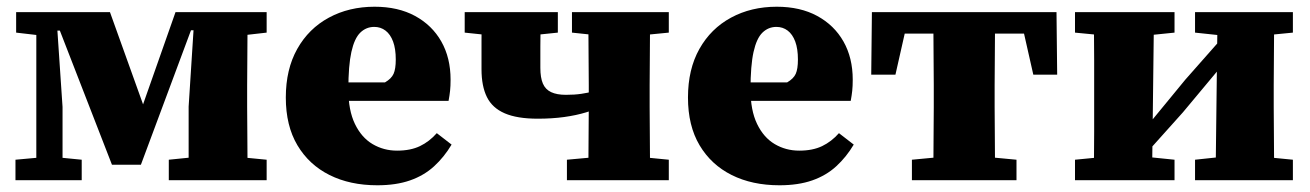

<svg xmlns="http://www.w3.org/2000/svg" viewBox="-20 -536 3895 571"><path d="M313 -46 158 -445H124V-500H307L410 -213H401L502 -500H583L584 -446H548L399 -46ZM541 0V-219L559 -500H717Q716 -471 716 -432.5Q716 -394 715.5 -355.5Q715 -317 715 -282V-218Q715 -184 715.5 -145Q716 -106 716 -68Q716 -30 717 0ZM26 0V-61L114 -69H142L223 -61V0ZM482 0V-61L581 -71H670L773 -61V0ZM28 -439V-500H126V-429H114ZM88 0V-500H147L166 -218V0ZM655 -429V-500H773V-439L685 -429Z M1102 15Q1021 15 960 -15.5Q899 -46 864.5 -104Q830 -162 830 -246Q830 -330 864 -390.5Q898 -451 958 -483.5Q1018 -516 1094 -516Q1164 -516 1214.5 -488.5Q1265 -461 1292.5 -412.5Q1320 -364 1320 -299Q1320 -280 1318.5 -266Q1317 -252 1314 -236H945V-291H1125Q1144 -302 1150.5 -316.5Q1157 -331 1157 -359Q1157 -391 1149 -412.5Q1141 -434 1126.5 -445Q1112 -456 1093 -456Q1069 -456 1051.5 -439Q1034 -422 1025 -381.5Q1016 -341 1016 -270Q1016 -208 1035.5 -167.5Q1055 -127 1088 -107.5Q1121 -88 1161 -88Q1201 -88 1229 -101.5Q1257 -115 1279 -140L1323 -106Q1301 -69 1271 -41.5Q1241 -14 1199.5 0.5Q1158 15 1102 15Z M1579 -183Q1518 -183 1481 -199Q1444 -215 1428 -247.5Q1412 -280 1412 -330Q1412 -373 1412 -415.5Q1412 -458 1413 -500H1588Q1588 -476 1587.5 -451Q1587 -426 1587 -398Q1587 -370 1587 -334Q1587 -305 1594.5 -287.5Q1602 -270 1619 -262Q1636 -254 1663 -254Q1689 -254 1709 -257Q1729 -260 1745.5 -264.5Q1762 -269 1776 -275V-221Q1753 -211 1723.5 -202Q1694 -193 1658 -188Q1622 -183 1579 -183ZM1729 0Q1730 -30 1730 -67.5Q1730 -105 1730.5 -144Q1731 -183 1731 -217V-283Q1731 -317 1730.5 -356Q1730 -395 1730 -433Q1730 -471 1729 -500H1914Q1913 -471 1913 -433Q1913 -395 1912.5 -356Q1912 -317 1912 -283V-217Q1912 -183 1912.5 -144Q1913 -105 1913 -67.5Q1913 -30 1914 0ZM1362 -439V-500H1639V-439L1542 -429H1457ZM1666 0V-61L1776 -71H1867L1969 -61V0ZM1681 -439V-500H1969V-439L1867 -429H1776Z M2298 15Q2217 15 2156 -15.5Q2095 -46 2060.5 -104Q2026 -162 2026 -246Q2026 -330 2060 -390.5Q2094 -451 2154 -483.5Q2214 -516 2290 -516Q2360 -516 2410.5 -488.5Q2461 -461 2488.5 -412.5Q2516 -364 2516 -299Q2516 -280 2514.5 -266Q2513 -252 2510 -236H2141V-291H2321Q2340 -302 2346.5 -316.5Q2353 -331 2353 -359Q2353 -391 2345 -412.5Q2337 -434 2322.5 -445Q2308 -456 2289 -456Q2265 -456 2247.5 -439Q2230 -422 2221 -381.5Q2212 -341 2212 -270Q2212 -208 2231.5 -167.5Q2251 -127 2284 -107.5Q2317 -88 2357 -88Q2397 -88 2425 -101.5Q2453 -115 2475 -140L2519 -106Q2497 -69 2467 -41.5Q2437 -14 2395.5 0.5Q2354 15 2298 15Z M2571 -314 2573 -500H3122L3124 -314H3053L3013 -491L3075 -436H2620L2683 -491L2643 -314ZM2692 0V-61L2798 -71H2897L3003 -61V0ZM2755 0Q2756 -30 2756 -67.5Q2756 -105 2756.5 -144Q2757 -183 2757 -217V-283Q2757 -317 2756.5 -356Q2756 -395 2756 -433Q2756 -471 2755 -500H2940Q2939 -471 2939 -433Q2939 -395 2938.5 -356Q2938 -317 2938 -283V-217Q2938 -183 2938.5 -144Q2939 -105 2939 -67.5Q2939 -30 2940 0Z M3177 0V-61L3280 -71H3375L3473 -61V0ZM3534 0V-61L3628 -71H3723L3825 -61V0ZM3233 0Q3233 -30 3233.5 -67.5Q3234 -105 3234 -144Q3234 -183 3234 -217V-283Q3234 -317 3234 -356Q3234 -395 3233.5 -433Q3233 -471 3233 -500H3412L3406 0ZM3377 -67 3353 -153H3385L3505 -299L3625 -435L3648 -347H3619L3498 -202ZM3595 0 3601 -500H3770Q3769 -471 3769 -433Q3769 -395 3768.5 -356Q3768 -317 3768 -283V-217Q3768 -183 3768.5 -144Q3769 -105 3769 -67.5Q3769 -30 3770 0ZM3177 -439V-500H3473V-439L3375 -429H3280ZM3534 -439V-500H3825V-439L3723 -429H3628Z"/></svg>

Font: Source Serif 4 ExtraBold
Style: Regular
Weight: 800
Designer: Frank Grießhammer
Foundry: Adobe Systems Incorporated
Version: Version 4.004;hotconv 1.0.116;makeotfexe 2.5.65601